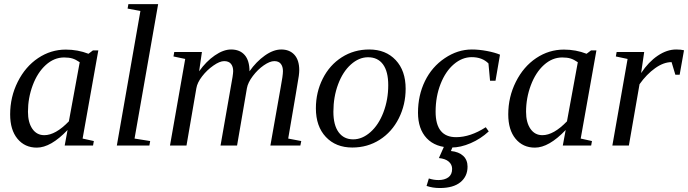

<svg xmlns="http://www.w3.org/2000/svg" viewBox="-20 -714 3376 942"><path d="M385.3 -34.2 440.4 -22 436.5 0H297.4L311.5 -76.2Q229 10.3 160.6 10.3Q101.6 10.3 65.7 -33.2Q29.8 -76.7 29.8 -152.8Q29.8 -238.3 67.1 -312.7Q104.5 -387.2 167 -429Q229.5 -470.7 302.7 -470.7Q361.8 -470.7 414.1 -450.2L436 -466.8H462.4ZM371.1 -408.7Q352.1 -421.9 335.4 -427Q318.8 -432.1 294.4 -432.1Q245.6 -432.1 204.8 -395.3Q164.1 -358.4 140.6 -295.9Q117.2 -233.4 117.2 -165.5Q117.2 -113.3 138.7 -82Q160.2 -50.8 197.3 -50.8Q252.4 -50.8 317.9 -118.7Z M640.1 -34.2 716.8 -22 712.9 0H553.2L668.9 -660.2L606 -671.9L609.9 -693.8H755.9Z M1204.1 -364.3Q1237.3 -411.6 1279.3 -441.4Q1321.3 -471.2 1359.9 -471.2Q1400.9 -471.2 1424.6 -445.1Q1448.2 -418.9 1448.2 -369.6Q1448.2 -358.9 1446 -341.6Q1443.8 -324.2 1394 -34.2L1458 -22L1453.6 0H1306.6L1356.9 -284.2Q1368.2 -343.3 1368.2 -365.2Q1368.2 -387.2 1357.9 -400.6Q1347.7 -414.1 1325.7 -414.1Q1304.2 -414.1 1274.4 -393.6Q1244.6 -373 1220.5 -341.1Q1196.3 -309.1 1191.4 -281.2L1143.1 0H1062L1111.8 -284.2Q1124 -348.1 1124 -365.2Q1124 -387.2 1113.3 -400.6Q1102.5 -414.1 1079.6 -414.1Q1058.1 -414.1 1026.9 -392.3Q995.6 -370.6 971.7 -339.6Q947.8 -308.6 943.4 -281.2L895 0H814L888.7 -424.8L831.1 -437L835 -459H970.7L957 -364.3Q991.2 -412.6 1033.7 -441.9Q1076.2 -471.2 1113.8 -471.2Q1156.7 -471.2 1180.4 -444.1Q1204.1 -417 1204.1 -364.3Z M1615.7 -166Q1615.7 -100.1 1641.4 -65.2Q1667 -30.3 1712.9 -30.3Q1757.3 -30.3 1797.6 -65.9Q1837.9 -101.6 1861.3 -163.3Q1884.8 -225.1 1884.8 -295.9Q1884.8 -363.3 1859.1 -398.2Q1833.5 -433.1 1785.6 -433.1Q1741.2 -433.1 1701.4 -397.5Q1661.6 -361.8 1638.7 -300Q1615.7 -238.3 1615.7 -166ZM1708.5 9.8Q1627.4 9.8 1578.6 -42.2Q1529.8 -94.2 1529.8 -182.6Q1529.8 -261.2 1563.5 -328.1Q1597.2 -395 1657 -433.1Q1716.8 -471.2 1791.5 -471.2Q1872.6 -471.2 1921.4 -419.2Q1970.2 -367.2 1970.2 -278.8Q1970.2 -200.2 1936.5 -133.3Q1902.8 -66.4 1843 -28.3Q1783.2 9.8 1708.5 9.8Z M2377.9 -69.3Q2338.4 -32.7 2289.1 -11.5Q2239.7 9.8 2195.3 9.8Q2116.7 9.8 2073.7 -35.6Q2030.8 -81.1 2030.8 -161.1Q2030.8 -246.1 2064.9 -316.2Q2099.1 -386.2 2162.4 -428.7Q2225.6 -471.2 2294.9 -471.2Q2329.6 -471.2 2368.7 -463.9Q2407.7 -456.5 2433.1 -445.8L2411.1 -317.9H2384.3L2376.5 -402.8Q2345.7 -433.6 2294.4 -433.6Q2247.6 -433.6 2206.8 -398.9Q2166 -364.3 2141.6 -302.2Q2117.2 -240.2 2117.2 -166Q2117.2 -41 2217.8 -41Q2287.6 -41 2363.3 -89.8ZM2273.9 103.5Q2273.9 151.4 2239 179.9Q2204.1 208.5 2137.7 208.5Q2102.5 208.5 2072.8 198.2L2084 161.6Q2107.4 169.4 2131.3 169.4Q2161.1 169.4 2179.7 156Q2198.2 142.6 2198.2 114.7Q2198.2 93.3 2181.6 78.9Q2165 64.5 2133.3 61.5L2166.5 -13.2H2208.5L2192.4 26.9Q2231.4 30.8 2252.7 50.8Q2273.9 70.8 2273.9 103.5Z M2829.1 -34.2 2884.3 -22 2880.4 0H2741.2L2755.4 -76.2Q2672.9 10.3 2604.5 10.3Q2545.4 10.3 2509.5 -33.2Q2473.6 -76.7 2473.6 -152.8Q2473.6 -238.3 2511 -312.7Q2548.3 -387.2 2610.8 -429Q2673.3 -470.7 2746.6 -470.7Q2805.7 -470.7 2857.9 -450.2L2879.9 -466.8H2906.2ZM2814.9 -408.7Q2795.9 -421.9 2779.3 -427Q2762.7 -432.1 2738.3 -432.1Q2689.5 -432.1 2648.7 -395.3Q2607.9 -358.4 2584.5 -295.9Q2561 -233.4 2561 -165.5Q2561 -113.3 2582.5 -82Q2604 -50.8 2641.1 -50.8Q2696.3 -50.8 2761.7 -118.7Z M3297.4 -471.2Q3321.8 -471.2 3335.9 -467.3L3314.5 -347.2H3293.5L3274.9 -409.2Q3235.8 -409.2 3194.1 -379.4Q3152.3 -349.6 3117.7 -300.8L3065.4 0H2984.4L3059.1 -424.8L3001.5 -437L3005.4 -459H3140.6L3125.5 -355.5Q3162.1 -410.6 3207.3 -440.9Q3252.4 -471.2 3297.4 -471.2Z"/></svg>

Font: Liberation Serif
Style: Italic
Weight: 400
Italic angle: -16.333°
Designer: Steve Matteson
Foundry: Ascender Corporation
Version: Version 2.1.5